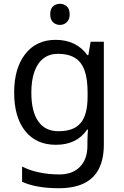

<svg xmlns="http://www.w3.org/2000/svg" viewBox="-20 -757 655 1017"><path d="M275 -546Q328 -546 370.5 -526Q413 -506 443 -465H448L460 -536H530V9Q530 85 504 136.5Q478 188 425 214Q372 240 290 240Q232 240 183.5 231.5Q135 223 97 206V125Q135 145 186 156Q237 167 295 167Q364 167 403.5 126.5Q443 86 443 16V-5Q443 -17 444 -39.5Q445 -62 446 -71H442Q414 -30 372.5 -10Q331 10 276 10Q172 10 113.5 -63Q55 -136 55 -267Q55 -395 113.5 -470.5Q172 -546 275 -546ZM287 -472Q242 -472 210.5 -448Q179 -424 162.5 -378Q146 -332 146 -266Q146 -167 182.5 -114.5Q219 -62 289 -62Q330 -62 359 -72.5Q388 -83 407 -105.5Q426 -128 435 -163Q444 -198 444 -246V-267Q444 -340 427.5 -385Q411 -430 376 -451Q341 -472 287 -472ZM298 -737Q318 -737 333.5 -723.5Q349 -710 349 -681Q349 -653 333.5 -639Q318 -625 298 -625Q276 -625 261 -639Q246 -653 246 -681Q246 -710 261 -723.5Q276 -737 298 -737Z"/></svg>

Font: ltamil15
Style: Book
Weight: 400
Designer: Jelle Bosma - Monotype Design Team
Foundry: Monotype Imaging Inc.
Version: Version 2.003